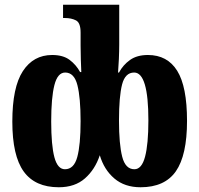

<svg xmlns="http://www.w3.org/2000/svg" viewBox="-20 -780 841 810"><path d="M228 10Q128 10 80 -56.5Q32 -123 32 -267Q32 -412 76.5 -480Q121 -548 200 -548Q246 -548 273.5 -527.5Q301 -507 318 -476H323Q322 -499 321 -529Q320 -559 320 -588V-643Q320 -684 300.5 -694Q281 -704 254 -704H246V-760H483V-593Q483 -565 481.5 -531Q480 -497 478 -474H482Q499 -506 528.5 -527Q558 -548 604 -548Q686 -548 727.5 -481.5Q769 -415 769 -270Q769 -125 722 -57.5Q675 10 573 10Q506 10 462.5 -27Q419 -64 401 -125Q381 -65 338.5 -27.5Q296 10 228 10ZM254 -66Q292 -66 306 -117.5Q320 -169 320 -269Q320 -368 306.5 -421Q293 -474 255 -474Q223 -474 209.5 -421Q196 -368 196 -268Q196 -167 209.5 -116.5Q223 -66 254 -66ZM547 -66Q578 -66 592 -119Q606 -172 606 -272Q606 -474 546 -474Q508 -474 495 -423.5Q482 -373 482 -271Q482 -172 495.5 -119Q509 -66 547 -66Z"/></svg>

Font: Noto Serif ExtraCondensed Black
Style: Regular
Weight: 900
Width: 2
Designer: Monotype Design Team
Foundry: Monotype Imaging Inc.
Version: Version 2.015; ttfautohint (v1.8.4.7-5d5b)